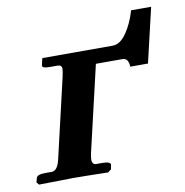

<svg xmlns="http://www.w3.org/2000/svg" viewBox="-67 -608 646 672"><g transform="rotate(-10 256.5 -271.5)"><path d="M100.1 -75.2 165 -354Q169.9 -377 169.9 -383.8Q169.9 -397.9 154.8 -397.9H126Q99.1 -397.9 101.1 -408.2L106.9 -433.1H356.9Q383.8 -433.1 406.5 -466.1Q429.2 -499 441.9 -543.9H513.2L467.8 -350.1H404.8Q403.8 -380.9 382.8 -380.9H288.1L216.8 -75.2Q213.9 -62 213.9 -53.2Q213.9 -35.2 229 -35.2H252Q265.1 -35.2 272.5 -32Q279.8 -28.8 278.8 -22.9L275.9 -7.8L264.2 1Q178.2 -1 140.1 -1L19 1L11.2 -7.8L15.1 -22.9Q18.1 -35.2 46.9 -35.2H69.8Q91.3 -35.2 100.1 -75.2Z"/></g></svg>

Font: Linux Libertine
Style: Semibold Italic
Weight: 600
Italic angle: -11.5°
Designer: Philipp H. Poll
Foundry: Philipp H. Poll
Version: Version 5.1.2 ; ttfautohint (v0.9)